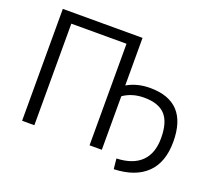

<svg xmlns="http://www.w3.org/2000/svg" viewBox="-134 -911 1318 1178"><g transform="rotate(20 525.5 -321.5)"><path d="M605.5 -349.6V0H525.4V-663.1H165V0H85V-730.5H605.5V-419.9Q670.9 -458 754.9 -458Q1001 -458 1001 -195.3Q1001 -60.5 927.2 10.7Q853.5 82 714.8 86.9L708 19.5Q813.5 15.6 868.2 -37.6Q922.9 -90.8 922.9 -191.4Q922.9 -294.9 878.9 -342.3Q835 -389.6 741.2 -389.6Q663.1 -389.6 605.5 -349.6Z"/></g></svg>

Font: Gen Shin Gothic Normal
Style: Regular
Weight: 300
Designer: [Source Han Sans]
Ryoko NISHIZUKA  (kana & ideographs); Paul D. Hunt (Latin, Greek & Cyrillic); Wenlong ZHANG  (bopomofo
Version: Version 1.002.20150607